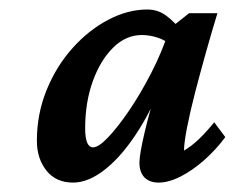

<svg xmlns="http://www.w3.org/2000/svg" viewBox="-20 -602 494 404"><path d="M133.8 -217.8Q97.7 -217.8 77.6 -243.2Q57.6 -268.6 57.6 -305.7Q57.6 -362.3 78.1 -412.6Q98.6 -462.9 132.8 -501Q167 -539.1 208 -560.5Q249 -582 290 -582Q312.5 -582 330.1 -568.8Q347.7 -555.7 365.2 -533.2L340.8 -505.9Q328.1 -517.6 311.5 -522.9Q294.9 -528.3 278.3 -528.3Q245.1 -528.3 218.3 -502Q191.4 -475.6 175.3 -431.2Q159.2 -386.7 159.2 -332Q159.2 -292 175.8 -292Q187.5 -292 207.5 -313Q227.5 -334 251.5 -369.1Q275.4 -404.3 297.9 -447.8Q320.3 -491.2 335 -536.1L345.7 -548.8L377.9 -574.2H437.5Q425.8 -536.1 413.6 -492.7Q401.4 -449.2 390.6 -407.7Q379.9 -366.2 373.5 -333.5Q367.2 -300.8 367.2 -285.2Q383.8 -294.9 399.4 -310.1Q415 -325.2 430.7 -344.7L454.1 -313.5Q434.6 -287.1 409.7 -265.1Q384.8 -243.2 359.9 -230.5Q335 -217.8 313.5 -217.8Q294.9 -217.8 284.2 -228.5Q273.4 -239.3 273.4 -259.8Q273.4 -277.3 284.7 -325.2Q295.9 -373 321.3 -455.1H332Q306.6 -383.8 272.9 -330.1Q239.3 -276.4 203.1 -247.1Q167 -217.8 133.8 -217.8Z"/></svg>

Font: Crimson Pro SemiBold
Style: Italic
Weight: 600
Italic angle: -12°
Designer: Jacques Le Bailly
Foundry: Baron von Fonthausen
Version: Version 1.003